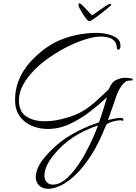

<svg xmlns="http://www.w3.org/2000/svg" viewBox="-20 -807 847 1197"><path d="M282 370Q246 370 224.5 350Q203 330 203 296Q203 269 218 235.5Q233 202 266 165Q334 87 417.5 37Q501 -13 597 -44Q611 -82 623 -121.5Q635 -161 647 -201Q598 -155 539 -109.5Q480 -64 414 -33.5Q348 -3 277 -3Q225 -3 178.5 -22.5Q132 -42 103 -82Q74 -122 74 -185Q74 -340 212 -464Q292 -537 386.5 -569.5Q481 -602 586 -602Q598 -602 620.5 -599.5Q643 -597 667 -589.5Q691 -582 709 -568.5Q727 -555 730 -534Q731 -530 731 -527Q731 -524 731 -521Q731 -509 727 -503Q723 -497 718 -497Q708 -497 708 -513Q706 -540 690.5 -554.5Q675 -569 652.5 -574Q630 -579 607 -579Q570 -579 518.5 -563.5Q467 -548 410 -520.5Q353 -493 297.5 -455.5Q242 -418 197 -373.5Q152 -329 125 -280Q98 -231 98 -181Q98 -112 143.5 -81.5Q189 -51 259 -51Q327 -51 403 -75Q460 -92 501 -117.5Q542 -143 579 -176.5Q616 -210 658 -250Q676 -296 705 -309Q734 -322 759 -322Q773 -322 784 -320Q795 -318 799 -318Q807 -317 807 -312Q807 -303 795 -305Q764 -307 741 -276.5Q718 -246 704 -204Q691 -169 679 -132Q667 -95 653 -58Q704 -72 729 -72Q741 -72 745 -69Q749 -66 749 -61Q749 -52 742 -55Q736 -57 729 -57Q716 -57 696 -52.5Q676 -48 660 -41Q644 -34 640 -24Q597 85 549 160Q501 235 452.5 281.5Q404 328 360 349Q316 370 282 370ZM310 344Q347 344 383 315.5Q419 287 452.5 242Q486 197 513.5 146Q541 95 561 49Q581 3 591 -25Q509 2 439 47Q369 92 314 160Q284 197 270.5 229Q257 261 257 286Q257 313 271.5 328.5Q286 344 310 344ZM537 -675Q529 -675 516 -692Q503 -709 491.5 -728.5Q480 -748 475 -757Q469 -771 469 -776Q469 -785 477 -787Q485 -783 499.5 -768Q514 -753 529.5 -737Q545 -721 553 -711Q570 -721 593 -738Q616 -755 637.5 -769Q659 -783 668 -783Q673 -783 673 -779Q673 -773 659 -762Q649 -753 631 -739Q613 -725 593.5 -710Q574 -695 558.5 -685Q543 -675 537 -675Z"/></svg>

Font: Allura
Style: Regular
Weight: 400
Designer: Robert E. Leuschke
Foundry: Robert E. Leuschke
Version: Version 1.110